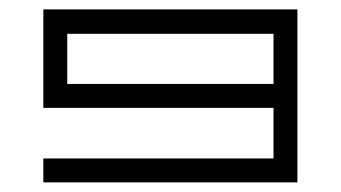

<svg xmlns="http://www.w3.org/2000/svg" viewBox="-20 -380 710 400"><path d="M549.8 -360.4Q566.4 -360.4 599.6 -360.4Q599.6 -240.2 599.6 0Q422.9 0 70.3 0Q70.3 -16.6 70.3 -49.8Q230.5 -49.8 549.8 -49.8Q549.8 -85 549.8 -155.3Q389.6 -155.3 70.3 -155.3Q70.3 -223.6 70.3 -360.4Q190.4 -360.4 309.6 -360.4Q429.7 -360.4 549.8 -360.4ZM549.8 -205.1Q549.8 -240.2 549.8 -309.6Q406.2 -309.6 120.1 -309.6Q120.1 -275.4 120.1 -205.1Q227.5 -205.1 335 -205.1Q442.4 -205.1 549.8 -205.1Z"/></svg>

Font: Tsing
Style: Bold
Weight: 400
Designer: iepn
Foundry: Jiangxue academy
Version: Version 1.0